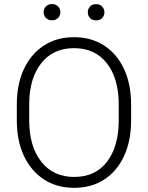

<svg xmlns="http://www.w3.org/2000/svg" viewBox="-20 -901 717 931"><path d="M615.7 -393.6V-317.9Q615.7 -217.8 581.5 -144.3Q547.4 -70.8 485.4 -30.5Q423.3 9.8 339.4 9.8Q256.3 9.8 193.8 -30.5Q131.3 -70.8 96.4 -144.3Q61.5 -217.8 61.5 -317.9V-393.6Q61.5 -493.2 96.2 -566.7Q130.9 -640.1 193.1 -680.4Q255.4 -720.7 338.4 -720.7Q422.4 -720.7 484.6 -680.4Q546.9 -640.1 581.3 -566.7Q615.7 -493.2 615.7 -393.6ZM555.7 -317.9V-394.5Q555.7 -520 498.5 -593.8Q441.4 -667.5 338.4 -667.5Q237.3 -667.5 179.4 -593.8Q121.6 -520 121.6 -394.5V-317.9Q121.6 -191.4 179.9 -117.2Q238.3 -43 339.4 -43Q442.9 -43 499.3 -117.2Q555.7 -191.4 555.7 -317.9ZM191.9 -841.3Q191.9 -858.4 202.6 -869.9Q213.4 -881.3 231.9 -881.3Q250.5 -881.3 261.5 -869.9Q272.5 -858.4 272.5 -841.3Q272.5 -825.2 261.5 -814Q250.5 -802.7 231.9 -802.7Q213.4 -802.7 202.6 -814Q191.9 -825.2 191.9 -841.3ZM405.8 -840.8Q405.8 -857.9 416.3 -869.4Q426.8 -880.9 445.8 -880.9Q464.4 -880.9 475.3 -869.4Q486.3 -857.9 486.3 -840.8Q486.3 -824.7 475.3 -813.5Q464.4 -802.2 445.8 -802.2Q426.8 -802.2 416.3 -813.5Q405.8 -824.7 405.8 -840.8Z"/></svg>

Font: Vazirmatn RD UI FD ExtraLight
Style: Regular
Weight: 200
Designer: Saber Rastikerdar
Foundry: Saber Rastikerdar
Version: Version 33.003